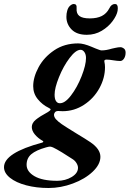

<svg xmlns="http://www.w3.org/2000/svg" viewBox="-122 -650 648 960"><path d="M-102 186Q-102 114 89 63Q94 61 94.5 58.5Q95 56 91 54Q68 41 52.5 22.5Q37 4 37 -15Q37 -35 57 -51.5Q77 -68 118 -90Q131 -98 131 -103Q131 -106 121 -111Q90 -126 67 -154Q44 -182 44 -219Q44 -264 71 -314Q98 -364 149 -398.5Q200 -433 269 -433Q296 -433 336 -416L355 -408Q359 -407 369.5 -402.5Q380 -398 386 -398Q409 -398 438 -407Q443 -408 456.5 -411Q470 -414 480 -414Q489 -414 497.5 -407.5Q506 -401 506 -387Q506 -369 498 -357Q490 -345 479 -345Q471 -345 463 -346Q455 -347 448 -348Q424 -352 411 -352Q397 -352 400 -341Q403 -328 403 -314Q403 -260 375 -209Q347 -158 298 -126Q249 -94 191 -94L169 -95Q164 -95 158 -93Q153 -90 150.5 -85Q148 -80 148 -76Q148 -65 157.5 -54Q167 -43 187 -29Q206 -16 258 16Q308 46 330 61Q380 95 380 134Q380 172 341.5 208.5Q303 245 242.5 267.5Q182 290 121 290Q60 290 9 276.5Q-42 263 -72 239Q-102 215 -102 186ZM308 -360Q308 -378 300 -389.5Q292 -401 281 -401Q257 -401 226 -360Q195 -319 173 -264.5Q151 -210 151 -177Q151 -156 157.5 -145.5Q164 -135 174 -134Q201 -131 232.5 -172Q264 -213 286 -269Q308 -325 308 -360ZM268 189Q268 178 260.5 165.5Q253 153 240 145Q216 129 188 112Q160 95 143 87Q133 83 128 83Q122 83 108 87Q58 101 34.5 121Q11 141 11 174Q11 208 50.5 231Q90 254 164 254Q205 254 236.5 235Q268 216 268 189ZM210 -566Q210 -583 214 -596Q218 -612 228 -621Q238 -630 247 -630Q263 -630 261 -609Q259 -582 275 -570Q291 -558 327 -558Q363 -558 387 -570Q411 -582 425 -609Q435 -630 453 -630Q467 -630 467 -609Q467 -601 466 -596Q462 -573 441 -544.5Q420 -516 386.5 -496Q353 -476 312 -476Q262 -476 236 -502.5Q210 -529 210 -566Z"/></svg>

Font: EB Garamond
Style: Bold Italic
Weight: 700
Italic angle: -17.2°
Designer: Georg Duffner and Octavio Pardo
Foundry: Georg Duffner
Version: Version 1.000